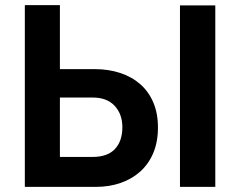

<svg xmlns="http://www.w3.org/2000/svg" viewBox="-20 -730 938 750"><path d="M77 -710H214V-460H350Q404 -460 449.5 -445Q495 -430 528 -401Q561 -372 579 -329.5Q597 -287 597 -232Q597 -176 579 -133Q561 -90 528.5 -60.5Q496 -31 451.5 -15.5Q407 0 355 0H77ZM683 0V-709H821V0ZM214 -117H342Q400 -117 429 -148Q458 -179 458 -233Q458 -284 428 -316.5Q398 -349 342 -349H214Z"/></svg>

Font: IngvarSans
Style: Bold
Weight: 700
Version: Version 3.000